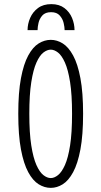

<svg xmlns="http://www.w3.org/2000/svg" viewBox="-20 -899 490 930"><path d="M226 11Q195.5 11 167.2 -6.5Q139 -24 116.8 -65Q94.5 -106 81.5 -175.2Q68.5 -244.5 68.5 -348Q68.5 -451 81.5 -520.2Q94.5 -589.5 116.8 -630.2Q139 -671 167.2 -688.5Q195.5 -706 226 -706Q256 -706 284 -688.5Q312 -671 334.2 -630.2Q356.5 -589.5 369.5 -520.2Q382.5 -451 382.5 -348Q382.5 -244.5 369.5 -175.2Q356.5 -106 334.2 -65Q312 -24 284 -6.5Q256 11 226 11ZM226 -36.5Q243 -36.5 261 -50.8Q279 -65 294.5 -99.5Q310 -134 319.5 -194.5Q329 -255 329 -348Q329 -440.5 319.5 -501Q310 -561.5 294.5 -596Q279 -630.5 261 -644.5Q243 -658.5 226 -658.5Q208.5 -658.5 190.2 -644.5Q172 -630.5 156.5 -596Q141 -561.5 131.5 -501Q122 -440.5 122 -348Q122 -255 131.5 -194.5Q141 -134 156.5 -99.5Q172 -65 190.2 -50.8Q208.5 -36.5 226 -36.5ZM228.5 -879Q267 -879 292 -860Q317 -841 329 -812Q341 -783 341 -753H293Q293 -767.5 288.2 -787.8Q283.5 -808 269.2 -824Q255 -840 227.5 -840Q199 -840 185 -824Q171 -808 166.5 -787.8Q162 -767.5 162 -753H113.5Q113.5 -783 126 -812Q138.5 -841 164 -860Q189.5 -879 228.5 -879Z"/></svg>

Font: Trispace Condensed ExtraLight
Style: Regular
Weight: 200
Width: 3
Designer: Tyler Finck
Foundry: Etcetera Type Company
Version: Version 1.210; ttfautohint (v1.8.3)